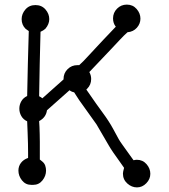

<svg xmlns="http://www.w3.org/2000/svg" viewBox="-20 -765 733 834"><path d="M177 -640Q168 -632 156 -627Q152 -485 150 -347Q155 -345 164 -338L256 -420V-422Q256 -447 273.5 -464.5Q291 -482 316 -482H324Q340 -496 364 -522.5Q388 -549 424 -587L483 -649Q471 -664 471 -685Q471 -710 488.5 -727.5Q506 -745 531 -745Q557 -745 573.5 -726Q590 -707 590 -684Q590 -662 574.5 -644.5Q559 -627 534 -625Q518 -611 501 -592.5Q484 -574 462 -551L368 -452Q376 -438 376 -422Q376 -397 359 -380L355 -376L362 -366Q399 -312 426 -275.5Q453 -239 471 -206L496 -160Q501 -151 513 -134.5Q525 -118 542 -94L560 -69Q565 -70 568.5 -70.5Q572 -71 574 -71Q600 -71 616.5 -52Q633 -33 633 -10Q633 13 615.5 31Q598 49 575 49Q552 49 533 32Q514 15 514 -11Q514 -18 519 -36L500 -63Q484 -85 472 -102.5Q460 -120 452 -134L399 -225L324 -330L302 -364Q291 -366 282 -373L184 -286Q180 -255 150 -239Q151 -229 151.5 -214Q152 -199 152.5 -182Q153 -165 153 -148.5Q153 -132 153 -119V-72L163 -64Q173 -56 176.5 -45.5Q180 -35 180 -24Q180 -1 164.5 18.5Q149 38 124 38H116Q91 38 75.5 18.5Q60 -1 60 -24Q60 -43 71 -57.5Q82 -72 102 -79V-101Q102 -120 101.5 -141.5Q101 -163 100 -188L98 -238Q81 -246 72.5 -261Q64 -276 64 -293Q64 -310 72.5 -325Q81 -340 98 -348Q99 -417 101 -487.5Q103 -558 105 -630L91 -640Q74 -657 74 -682Q74 -705 90.5 -724Q107 -743 134 -743Q161 -743 177.5 -724Q194 -705 194 -682Q194 -660 177 -640Z"/></svg>

Font: Nelagoney
Style: Regular
Weight: 400
Designer: Kanati
Foundry: Kanati and Michael Everson
Version: Version 2.000